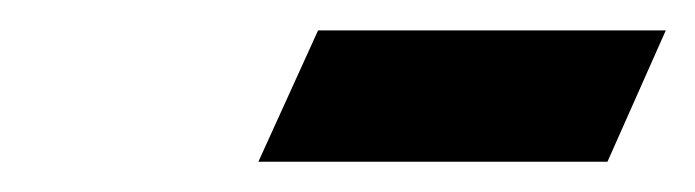

<svg xmlns="http://www.w3.org/2000/svg" viewBox="-20 -525 460 127"><path d="M150.9 -418 190.4 -504.9H420.4L381.8 -418Z"/></svg>

Font: Linux Biolinum G
Style: Italic
Weight: 400
Italic angle: -12°
Designer: Philipp H. Poll
Foundry: Philipp H. Poll
Version: Version 0.5.1